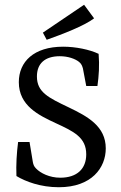

<svg xmlns="http://www.w3.org/2000/svg" viewBox="-20 -774 506 806"><path d="M424 -151C424 -244 348 -285 269 -323C183 -364 135 -387 135 -453C135 -507 168 -538 231 -538C266 -538 296 -527 312 -514C322 -506 325 -497 328 -487L342 -413H389C395 -455 398 -500 394 -548C356 -566 298 -578 245 -578C122 -578 59 -515 59 -429C59 -330 143 -290 214 -257C290 -222 342 -197 342 -126C342 -66 304 -28 233 -28C188 -28 150 -47 131 -67C122 -76 120 -84 118 -93L104 -178H56C50 -131 47 -82 49 -35C87 -12 150 12 227 12C365 12 424 -70 424 -151ZM375 -697 333 -754 160 -637 176 -607C241 -630 333 -665 375 -697Z"/></svg>

Font: Yrsa
Style: Regular
Weight: 400
Designer: Anna Giedrys (Yrsa+Rasa design), David Brezina (Yrsa art-direction, Rasa art-direction, design)
Foundry: Rosetta Type Foundry
Version: Version 1.001;PS 1.1;hotconv 1.0.88;makeotf.lib2.5.647800